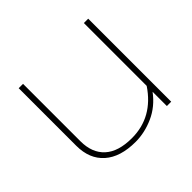

<svg xmlns="http://www.w3.org/2000/svg" viewBox="-134 -698 875 875"><g transform="rotate(-45 304.0 -260.0)"><path d="M500 -130V-535H528V0H500V-92Q459 -37 401 -11Q343 15 284 15Q186 15 133 -32Q80 -79 80 -164V-535H108V-165Q108 -90 152.5 -49.5Q197 -9 284 -9Q419 -9 500 -130Z"/></g></svg>

Font: Prompt Thin
Style: Regular
Weight: 100
Designer: Katatrad Team
Foundry: CadsonDemak
Version: Version 1.030